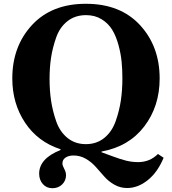

<svg xmlns="http://www.w3.org/2000/svg" viewBox="-20 -800 909 1015"><path d="M434 -780Q616 -780 720 -667.5Q824 -555 824 -385Q824 -238 742.5 -131.5Q661 -25 517 1V5Q532 10 573 25.5Q614 41 645.5 49Q677 57 710 57Q772 57 815 14L845 34Q813 111 761 152.5Q709 194 652 194Q616 194 585 176.5Q554 159 531.5 133.5Q509 108 486.5 82.5Q464 57 434 39.5Q404 22 369 22Q343 22 326.5 33Q310 44 310 64Q310 75 319.5 92.5Q329 110 329 126Q329 155 308.5 175Q288 195 257 195Q226 195 206.5 173Q187 151 187 118Q187 38 300 -7V-11Q180 -50 112.5 -151.5Q45 -253 45 -385Q45 -555 149 -667.5Q253 -780 434 -780ZM242 -383Q242 -322 250 -268Q258 -214 277 -159Q296 -104 336.5 -71Q377 -38 434 -38Q491 -38 531.5 -71Q572 -104 591.5 -159.5Q611 -215 619 -269.5Q627 -324 627 -385Q627 -431 623 -473Q619 -515 606.5 -561.5Q594 -608 573.5 -642Q553 -676 517.5 -698Q482 -720 435 -720Q377 -720 336.5 -688Q296 -656 277 -602Q258 -548 250 -495.5Q242 -443 242 -383Z"/></svg>

Font: Libre Caslon Text
Style: Bold
Weight: 700
Designer: Pablo Impallari, Rodrigo Fuenzalida
Foundry: Pablo Impallari, Rodrigo Fuenzalida
Version: Version 1.002